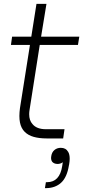

<svg xmlns="http://www.w3.org/2000/svg" viewBox="-20 -716 457 1000"><path d="M187 -482 134 -144Q132 -132 132 -121Q132 -89 149 -70Q171 -43 219 -43H316L309 5H222Q185 5 156 -3Q127 -11 108.5 -29.5Q90 -48 84 -78Q81 -93 81 -112Q81 -131 84 -153L136 -482H37L43 -525H143L170 -696H222L194 -525H393L386 -482ZM297 53.9Q323 53.9 335 74.9Q343 87.9 343 110.9Q343 123.9 340 140.9L339 144.9Q329 207.9 298 235.9Q267 263.9 219 263.9H214L219 232.9H225Q291 232.9 304 148.9L307 128.9Q302 132.9 295 135.4Q288 137.9 280 137.9Q263 137.9 253 127.9Q246 119.9 246 105.9Q246 101.9 247 96.9Q250 76.9 263.5 65.4Q277 53.9 297 53.9Z"/></svg>

Font: Sora ExtraLight
Style: Italic
Weight: 200
Designer: Jonathan Barnbrook, Juli√°n Moncada
Version: Version 1.000